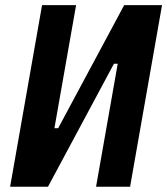

<svg xmlns="http://www.w3.org/2000/svg" viewBox="-20 -713 639 733"><path d="M108.4 0 147.9 -223.6H202.1L454.1 -693.4H488.3L448.7 -469.7H415L163.1 0ZM18.6 0 140.6 -693.4H270.5L148.4 0ZM346.7 0 468.8 -693.4H598.6L476.6 0Z"/></svg>

Font: Cascadia Code PL
Style: Italic
Weight: 400
Italic angle: -10°
Monospace: yes
Designer: Aaron Bell
Foundry: Saja Typeworks
Version: Version 2404.023